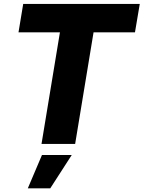

<svg xmlns="http://www.w3.org/2000/svg" viewBox="-20 -748 747 998"><path d="M76.2 -580.1 100.6 -727.5H706.5L681.6 -580.1H466.3L370.6 0H195.8L291.5 -580.1ZM124.5 231 198.2 57.6H353L241.2 231Z"/></svg>

Font: Inter 28pt ExtraBold
Style: Italic
Weight: 800
Italic angle: -9.3988°
Designer: Rasmus Andersson
Foundry: rsms
Version: Version 4.001;git-66647c0bb